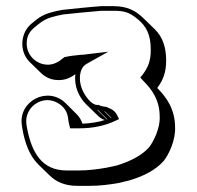

<svg xmlns="http://www.w3.org/2000/svg" viewBox="-20 -746 639 624"><path d="M248 -344C244 -356 238 -366 229 -375L194 -410C136 -468 39 -418 51 -339L53 -326C61 -281 76 -240 104 -212L140 -177C162 -155 191 -142 231 -142H272C303 -142 336 -146 364 -151L398 -159C443 -172 485 -192 512 -223C530 -245 551 -293 549 -332C549 -391 521 -430 491 -460C509 -484 520 -509 520 -549C520 -594 508 -626 484 -650L448 -685C422 -711 394 -726 349 -726H309C267 -723 223 -718 183 -714L163 -710C133 -703 116 -697 92 -677L81 -668C46 -638 42 -579 76 -545L112 -510C126 -496 144 -487 164 -486C188 -484 208 -492 225 -505C220 -465 237 -430 260 -407L296 -372C304 -364 312 -358 321 -356C299 -349 274 -345 248 -344ZM327 -358 295 -390C296 -389 297 -389 298 -389L329 -358ZM340 -363 319 -384H321L342 -363ZM301 -405H295C278 -405 255 -434 246 -458C234 -489 240 -522 255 -534C259 -537 262 -539 266 -541L332 -578L257 -569C252 -568 248 -568 244 -568H243C224 -566 204 -564 189 -560C171 -545 154 -534 130 -536C94 -539 64 -570 67 -610C68 -630 77 -644 91 -656L102 -665C124 -683 137 -688 166 -695L185 -699C225 -703 270 -708 310 -711H349C386 -711 401 -705 426 -685C456 -661 470 -633 470 -584C470 -547 461 -527 444 -504L436 -494L445 -484C474 -455 499 -421 499 -367V-366C501 -332 480 -287 465 -268C442 -241 402 -221 359 -208L326 -201C298 -196 267 -192 237 -192H196C115 -192 83 -252 68 -329L66 -341C57 -400 123 -443 173 -408C189 -397 198 -383 201 -364L203 -350C204 -347 204 -345 205 -341L208 -329H240C282 -329 323 -338 354 -353L367 -359L360 -373C350 -392 333 -394 325 -399H321C315 -400 304 -402 301 -405Z"/></svg>

Font: Blanket
Style: Poster
Weight: 900
Foundry: Cannot Into Space Fonts
Version: Version 0.9